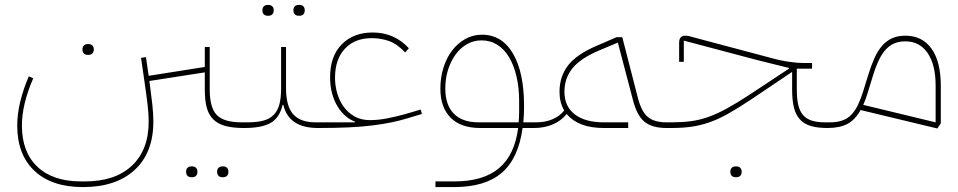

<svg xmlns="http://www.w3.org/2000/svg" viewBox="-20 -520 3892 780"><path d="M971 0Q927 0 896.5 -8Q866 -16 847 -34.5Q828 -53 820 -82.5Q812 -112 812 -156V-226L587 -191Q595 -131 599 -94Q603 -57 603 -26Q603 100 527.5 170Q452 240 317 240Q190 240 120 174Q50 108 50 -10Q50 -57 62.5 -108Q75 -159 97 -210L115 -202Q69 -96 69 -10Q69 98 132 157.5Q195 217 309 217H325Q448 217 516 153Q584 89 584 -26Q584 -42 583 -58.5Q582 -75 579.5 -95.5Q577 -116 573.5 -142Q570 -168 565 -202L553 -285L573 -288L584 -212L812 -248V-329H832V-156Q832 -82 861 -52.5Q890 -23 962 -23H982V-10L972 0ZM336 -297Q327 -297 321 -302.5Q315 -308 315 -319Q315 -330 321 -335.5Q327 -341 336 -341H340Q349 -341 355 -335.5Q361 -330 361 -319Q361 -308 355 -302.5Q349 -297 340 -297ZM883 200Q874 200 868 194.5Q862 189 862 178Q862 167 868 161.5Q874 156 883 156H887Q896 156 902 161.5Q908 167 908 178Q908 189 902 194.5Q896 200 887 200ZM757 200Q748 200 742 194.5Q736 189 736 178Q736 167 742 161.5Q748 156 757 156H761Q770 156 776 161.5Q782 167 782 178Q782 189 776 194.5Q770 200 761 200Z M972 -13 982 -23H986Q1024 -23 1050 -30Q1076 -37 1092 -53.5Q1108 -70 1115 -96Q1122 -122 1122 -161V-329H1142V-161Q1142 -89 1171 -56Q1200 -23 1262 -23H1282V-10L1272 0Q1153 0 1131 -94H1128Q1116 -42 1080 -21Q1044 0 972 0ZM1193 -456Q1184 -456 1178 -461.5Q1172 -467 1172 -478Q1172 -489 1178 -494.5Q1184 -500 1193 -500H1197Q1206 -500 1212 -494.5Q1218 -489 1218 -478Q1218 -467 1212 -461.5Q1206 -456 1197 -456ZM1067 -456Q1058 -456 1052 -461.5Q1046 -467 1046 -478Q1046 -489 1052 -494.5Q1058 -500 1067 -500H1071Q1080 -500 1086 -494.5Q1092 -489 1092 -478Q1092 -467 1086 -461.5Q1080 -456 1071 -456Z M1272 -13 1282 -23H1422V-26Q1402 -33 1384 -48.5Q1366 -64 1352 -86.5Q1338 -109 1329.5 -139Q1321 -169 1321 -206Q1321 -292 1368.5 -340Q1416 -388 1494 -388Q1582 -388 1641 -324L1626 -307Q1593 -342 1560 -353.5Q1527 -365 1490 -365Q1421 -365 1381 -322Q1341 -279 1341 -204Q1341 -172 1350 -141Q1359 -110 1376.5 -86Q1394 -62 1420.5 -47Q1447 -32 1483 -32Q1517 -32 1555 -39.5Q1593 -47 1628 -57L1689 -75L1694 -57L1634 -39Q1605 -30 1571 -23Q1537 -16 1494 -10.5Q1451 -5 1396.5 -2.5Q1342 0 1272 0Z M1749 217H1825Q1944 217 2007.5 163Q2071 109 2085 0H1931Q1852 0 1810.5 -42Q1769 -84 1769 -160Q1769 -205 1781.5 -245Q1794 -285 1816.5 -314.5Q1839 -344 1870 -361.5Q1901 -379 1938 -379Q2019 -379 2064 -302.5Q2109 -226 2109 -89Q2109 -53 2106 -23H2159V-10L2149 0H2103Q2086 124 2018.5 182Q1951 240 1825 240H1749ZM1789 -160Q1789 -94 1823.5 -58.5Q1858 -23 1924 -23H2087Q2088 -34 2088.5 -45.5Q2089 -57 2089 -69V-109Q2089 -163 2078.5 -208.5Q2068 -254 2048.5 -287Q2029 -320 2000.5 -338Q1972 -356 1936 -356Q1905 -356 1878 -341Q1851 -326 1831.5 -299.5Q1812 -273 1800.5 -237.5Q1789 -202 1789 -160Z M2149 -13 2159 -23Q2195 -23 2224.5 -35.5Q2254 -48 2272 -71Q2253 -104 2253 -147Q2253 -209 2287.5 -254Q2322 -299 2404 -334L2485 -369H2508L2571 -124Q2585 -68 2611 -45.5Q2637 -23 2688 -23H2698V-10L2688 0Q2629 0 2598 -25.5Q2567 -51 2551 -115L2490 -347L2414 -315Q2338 -283 2305.5 -242.5Q2273 -202 2273 -147Q2273 -88 2315 -55.5Q2357 -23 2433 -23H2532V0H2433Q2330 0 2283 -56H2281Q2261 -30 2226.5 -15Q2192 0 2149 0Z M2688 -13 2698 -23H2708Q2750 -23 2785.5 -27.5Q2821 -32 2856.5 -44.5Q2892 -57 2931.5 -78.5Q2971 -100 3023 -134L3185 -241V-244L3056 -276L2758 -355V-269H2739V-346Q2739 -375 2763 -375Q2766 -375 2772.5 -374.5Q2779 -374 2795 -369L3111 -285Q3150 -274 3185 -269Q3220 -264 3243 -264H3279V-241H3217V-156Q3217 -119 3223 -93.5Q3229 -68 3242.5 -52.5Q3256 -37 3278 -30Q3300 -23 3332 -23H3352V-10L3342 0Q3302 0 3274.5 -8Q3247 -16 3230 -34.5Q3213 -53 3205.5 -82.5Q3198 -112 3198 -156V-228L3033 -117Q2979 -81 2938 -58Q2897 -35 2860.5 -22.5Q2824 -10 2787.5 -5Q2751 0 2708 0H2688ZM2968 200Q2959 200 2953 194.5Q2947 189 2947 178Q2947 167 2953 161.5Q2959 156 2968 156H2972Q2981 156 2987 161.5Q2993 167 2993 178Q2993 189 2987 194.5Q2981 200 2972 200Z M3476 -73Q3454 -33 3422.5 -16.5Q3391 0 3342 0V-13L3352 -23Q3381 -23 3402 -30.5Q3423 -38 3438.5 -54Q3454 -70 3465.5 -94Q3477 -118 3487 -150L3507 -215Q3519 -254 3532.5 -284Q3546 -314 3563.5 -334Q3581 -354 3604 -364.5Q3627 -375 3658 -375Q3727 -375 3764.5 -322Q3802 -269 3802 -172V-19L3788 2ZM3505 -143Q3497 -116 3487 -94L3781 -23V-172Q3781 -257 3748.5 -304.5Q3716 -352 3658 -352Q3634 -352 3615 -344.5Q3596 -337 3580 -320.5Q3564 -304 3550.5 -276Q3537 -248 3525 -208Z"/></svg>

Font: IBM Plex Sans Arabic Thin
Style: Regular
Weight: 100
Designer: Mike Abbink, Paul van der Laan, Pieter van Rosmalen, Wael Morcos, Khajak Apelian
Foundry: Bold Monday
Version: Version 1.101